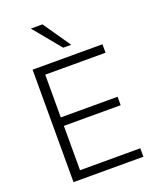

<svg xmlns="http://www.w3.org/2000/svg" viewBox="-168 -1033 921 1131"><g transform="rotate(-20 292.5 -468.0)"><path d="M93 0ZM93 0ZM93 0V-705H531V-652H153V-384H509V-331H153V-53H531V0ZM307 -765 166 -936H239L357 -765Z"/></g></svg>

Font: Winston Light
Style: Regular
Weight: 300
Designer: Original fonts by Vernon Adams / Changes by Cristiano Sobral
Foundry: Original fonts by Vernon Adams / Changes by Cristiano Sobral
Version: Version 2.503;July 17, 2020;FontCreator 13.0.0.2655 64-bit